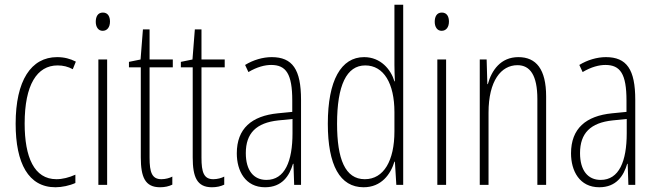

<svg xmlns="http://www.w3.org/2000/svg" viewBox="-20 -780 2768 810"><path d="M214 10C241 10 274 3 298 -8V-43C271 -31 244 -24 218 -24C124 -24 84 -117 84 -259C84 -422 136 -504 223 -504C246 -504 267 -499 287 -488L300 -520C277 -532 251 -539 221 -539C111 -539 46 -440 46 -258C46 -91 100 10 214 10Z M414 -727C392 -727 384 -709 384 -688C384 -667 394 -650 413 -650C432 -650 444 -665 444 -689C444 -709 436 -727 414 -727ZM432 -529H395V0H432Z M661 -24C621 -24 611 -53 611 -115V-496H709V-529H611V-656H583L573 -529L524 -519V-496H574V-116C574 -33 592 10 655 10C676 10 692 6 707 -1V-35C696 -29 678 -24 661 -24Z M880 -24C840 -24 830 -53 830 -115V-496H928V-529H830V-656H802L792 -529L743 -519V-496H793V-116C793 -33 811 10 874 10C895 10 911 6 926 -1V-35C915 -29 897 -24 880 -24Z M1126 -539C1089 -539 1048 -527 1014 -506L1028 -476C1065 -498 1098 -506 1124 -506C1187 -506 1213 -468 1213 -356V-308L1152 -302C1042 -291 979 -238 979 -133C979 -59 1015 10 1098 10C1170 10 1201 -38 1216 -89H1218L1221 0H1250V-359C1250 -487 1214 -539 1126 -539ZM1154 -272 1214 -278V-218C1214 -100 1182 -21 1104 -21C1050 -21 1017 -61 1017 -134C1017 -218 1061 -262 1154 -272Z M1514 10C1589 10 1628 -45 1644 -98H1646L1652 0H1681V-760H1644V-506C1644 -484 1645 -463 1646 -437H1644C1629 -487 1586 -539 1516 -539C1419 -539 1363 -441 1363 -258C1363 -83 1414 10 1514 10ZM1519 -24C1436 -24 1402 -109 1402 -258C1402 -420 1442 -504 1521 -504C1599 -504 1644 -428 1644 -307V-226C1644 -102 1599 -24 1519 -24Z M1844 -727C1822 -727 1814 -709 1814 -688C1814 -667 1824 -650 1843 -650C1862 -650 1874 -665 1874 -689C1874 -709 1866 -727 1844 -727ZM1862 -529H1825V0H1862Z M2167 -539C2092 -539 2054 -483 2038 -425H2036L2033 -529H2004V0H2041V-305C2041 -439 2094 -505 2163 -505C2216 -505 2247 -463 2247 -362V0H2284V-373C2284 -488 2242 -539 2167 -539Z M2536 -539C2499 -539 2458 -527 2424 -506L2438 -476C2475 -498 2508 -506 2534 -506C2597 -506 2623 -468 2623 -356V-308L2562 -302C2452 -291 2389 -238 2389 -133C2389 -59 2425 10 2508 10C2580 10 2611 -38 2626 -89H2628L2631 0H2660V-359C2660 -487 2624 -539 2536 -539ZM2564 -272 2624 -278V-218C2624 -100 2592 -21 2514 -21C2460 -21 2427 -61 2427 -134C2427 -218 2471 -262 2564 -272Z"/></svg>

Font: Noto Sans Hebrew ExtraCondensed ExtraLight
Style: Regular
Weight: 200
Width: 2
Designer: Monotype Design Team
Foundry: Monotype Imaging Inc.
Version: Version 2.004